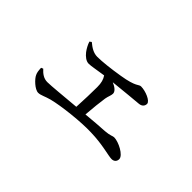

<svg xmlns="http://www.w3.org/2000/svg" viewBox="-34 -786 1068 1068"><g transform="rotate(45 500.0 -252.0)"><path d="M344 -350C365 -350 400 -358 451 -365C464 -346 470 -325 470 -292C470 -254 468 -184 465 -132C372 -124 283 -115 254 -115C225 -115 204 -131 185 -152L173 -147C174 -124 176 -111 182 -99C191 -78 233 -37 260 -37C280 -37 301 -50 335 -59C405 -77 545 -92 623 -89C717 -87 783 -65 809 -65C828 -65 840 -77 840 -95C840 -125 770 -161 734 -161C723 -161 713 -152 673 -149C634 -147 584 -143 531 -138C535 -190 541 -246 546 -278C549 -297 558 -314 558 -328C558 -346 538 -361 512 -372C592 -381 670 -387 698 -390C723 -392 732 -407 732 -422C732 -444 676 -467 640 -467C621 -467 624 -446 518 -429C452 -418 388 -411 351 -411C321 -411 296 -427 271 -448L260 -440C266 -421 277 -401 289 -385C304 -366 324 -350 344 -350Z"/></g></svg>

Font: Source Han Serif SC Medium
Style: Regular
Weight: 500
Designer: Ryoko NISHIZUKA 西塚涼子 (kana & ideographs); Frank Grießhammer (Latin, Greek & Cyrillic); Wenlong ZHANG 张文龙 (bopomofo); San
Foundry: Adobe
Version: Version 2.003;hotconv 1.1.1;makeotfexe 2.6.0